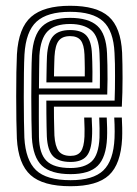

<svg xmlns="http://www.w3.org/2000/svg" viewBox="-20 -629 471 658"><path d="M221.8 9.2Q127.2 9.2 84.9 -28.9Q42.5 -67 37.8 -154.2Q36.8 -178 36.1 -216.9Q35.5 -255.8 35.5 -299.2Q35.5 -342.8 36.1 -381.4Q36.8 -420 38 -443.2Q43.5 -533.8 86.9 -571.5Q130.2 -609.2 220.2 -609.2Q311 -609.2 352.6 -572.2Q394.2 -535.2 398.5 -448.5Q399.2 -429.5 399.6 -407.5Q400 -385.5 400 -361.5Q400 -337.5 399.4 -312.6Q398.8 -287.8 397.5 -263.5H164.8Q164.8 -244.8 165 -225.5Q165.2 -206.2 165.8 -190.2Q166.2 -174.2 166.5 -164.5Q168.8 -127.8 181.1 -111.2Q193.5 -94.8 221.8 -94.8Q246 -94.8 256.9 -109.6Q267.8 -124.5 269.5 -160.8Q270 -170.2 269.8 -187Q269.5 -203.8 268.5 -226.2H294.2Q295.5 -204.2 295.8 -187Q296 -169.8 295.2 -159.5Q293.2 -113 276.2 -93.5Q259.2 -74 221.8 -74Q180.2 -74 161.5 -94.1Q142.8 -114.2 140.5 -161.5Q140 -175.5 139.6 -195.4Q139.2 -215.2 139 -238.2Q138.8 -261.2 138.8 -284.2H372.8Q373.5 -304.5 373.9 -325.9Q374.2 -347.2 374.2 -368.5Q374.2 -389.8 373.9 -409.8Q373.5 -429.8 372.5 -447.2Q369 -524 333.2 -556.2Q297.5 -588.5 220.2 -588.5Q142.2 -588.5 105.4 -555Q68.5 -521.5 63.8 -441.8Q62.5 -417.5 62 -378.2Q61.5 -339 61.5 -295.9Q61.5 -252.8 62.1 -215.2Q62.8 -177.8 63.5 -157Q67.8 -80 103.5 -45.8Q139.2 -11.5 221.8 -11.5Q299.2 -11.5 334.1 -44.9Q369 -78.2 372.5 -155.5Q373 -166.5 373 -178.5Q373 -190.5 372.6 -202.8Q372.2 -215 371.5 -226.2H397.5Q398.2 -210.5 398.8 -191.1Q399.2 -171.8 398.5 -154.5Q394.2 -66.5 353.4 -28.6Q312.5 9.2 221.8 9.2ZM221.8 -32.2Q154.8 -32.2 123.9 -61Q93 -89.8 89.2 -157.8Q88.2 -179.5 87.8 -217Q87.2 -254.5 87.2 -297.4Q87.2 -340.2 87.8 -378.6Q88.2 -417 89.5 -440.2Q93.8 -508.8 124.1 -538.2Q154.5 -567.8 220.2 -567.8Q283.2 -567.8 313.5 -540.4Q343.8 -513 346.8 -446.5Q347.8 -428.2 348.1 -405.5Q348.5 -382.8 348.5 -357.2Q348.5 -331.8 347.5 -305H113.2Q113 -260.8 113.1 -227Q113.2 -193.2 113.5 -159.8Q114.5 -102.5 139.4 -77.9Q164.2 -53.2 221.8 -53.2Q269.2 -53.2 293.8 -75.5Q318.2 -97.8 321 -157Q321.5 -171.8 321.2 -189.1Q321 -206.5 320 -226.2H345.8Q346.8 -208.5 347.1 -190.8Q347.5 -173 346.8 -156.2Q343.8 -89.5 314.9 -60.9Q286 -32.2 221.8 -32.2ZM113.5 -325.8H322.2Q322.5 -349.5 322.5 -370.9Q322.5 -392.2 322.1 -411.2Q321.8 -430.2 321 -446Q318.5 -504.5 292.6 -525.6Q266.8 -546.8 220.2 -546.8Q168.2 -546.8 143.5 -522.1Q118.8 -497.5 115 -438.5Q114.8 -426.5 114.2 -394.9Q113.8 -363.2 113.5 -325.8ZM139 -346.5Q139.2 -362 139.5 -378.8Q139.8 -395.5 140.1 -410.8Q140.5 -426 141 -437Q144 -485.2 162.4 -505.6Q180.8 -526 220.2 -526Q259.2 -526 276.4 -506.8Q293.5 -487.5 295.2 -443.5Q295.8 -433 296.2 -417.2Q296.8 -401.5 296.8 -383.1Q296.8 -364.8 296.5 -346.5ZM165 -367.2H270.5Q270.8 -381.8 270.6 -396.1Q270.5 -410.5 270.1 -422.8Q269.8 -435 269.5 -442.5Q268 -476.2 256.6 -490.8Q245.2 -505.2 220.2 -505.2Q193.5 -505.2 181.2 -489.4Q169 -473.5 166.8 -435.8Q166.5 -427 166.1 -416.8Q165.8 -406.5 165.5 -394.2Q165.2 -382 165 -367.2Z"/></svg>

Font: Big Shoulders Inline Display Thin ExtraBold
Style: Regular
Weight: 800
Version: Version 2.002